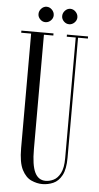

<svg xmlns="http://www.w3.org/2000/svg" viewBox="-57 -857 467 905"><g transform="rotate(5 176.0 -405.0)"><path d="M178.5 12Q153 12 126.5 0.2Q100 -11.5 82.2 -45.8Q64.5 -80 64.5 -148V-690H17.5V-700H169.5V-690H125V-148.5Q125 -73.5 141.5 -39Q158 -4.5 193 -4.5Q211.5 -4.5 230.5 -13.8Q249.5 -23 262.5 -48Q275.5 -73 275.5 -119V-690H233V-700H333V-690H286.5V-122Q286.5 -68 270.8 -38.8Q255 -9.5 230.2 1.2Q205.5 12 178.5 12ZM239 -749.5Q224.5 -749.5 213.8 -760.2Q203 -771 203 -785Q203 -800 213.8 -811.2Q224.5 -822.5 239 -822.5Q253 -822.5 264 -811.2Q275 -800 275 -785Q275 -771 264 -760.2Q253 -749.5 239 -749.5ZM126.5 -749.5Q112.5 -749.5 101.8 -760.2Q91 -771 91 -785Q91 -800 101.8 -811.2Q112.5 -822.5 126.5 -822.5Q141 -822.5 152 -811.2Q163 -800 163 -785Q163 -771 152 -760.2Q141 -749.5 126.5 -749.5Z"/></g></svg>

Font: Imbue 100pt Light
Style: Regular
Weight: 300
Designer: Tyler Finck
Foundry: Etcetera Type Company
Version: Version 1.102; ttfautohint (v1.8.3)